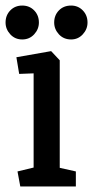

<svg xmlns="http://www.w3.org/2000/svg" viewBox="-29 -671 335 691"><path d="M44 0 34 -54 92 -68V-407L40 -405L30 -465L155 -487L186 -454V-67L244 -54V0ZM227 -529Q200 -529 183 -547.5Q166 -566 166 -590Q166 -616 183 -633.5Q200 -651 227 -651Q252 -651 269 -633.5Q286 -616 286 -590Q286 -566 269 -547.5Q252 -529 227 -529ZM51 -529Q25 -529 8 -547.5Q-9 -566 -9 -590Q-9 -616 8 -633.5Q25 -651 51 -651Q77 -651 94 -633.5Q111 -616 111 -590Q111 -566 94 -547.5Q77 -529 51 -529Z"/></svg>

Font: Kreon
Style: Regular
Weight: 400
Designer: Julia Petretta
Foundry: Julia Petretta and Eli Heuer
Version: Version 2.002